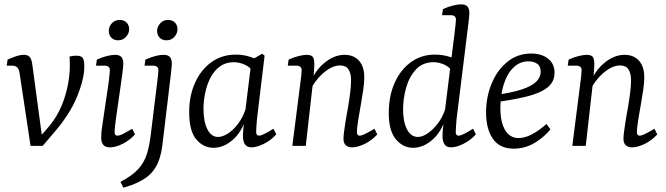

<svg xmlns="http://www.w3.org/2000/svg" viewBox="-20 -673 3072 886"><path d="M177 0 140 -23Q161 -38 178.5 -57.5Q196 -77 209 -93Q244 -136 265 -187Q286 -238 295 -290.5Q304 -343 302 -388L301 -412Q308 -414 315.5 -415Q323 -416 331 -416Q356 -416 362.5 -404.5Q369 -393 369 -364Q369 -310 336.5 -229Q304 -148 230 -62ZM121 0 70 -338Q65 -370 37 -370H11L15 -398Q35 -407 54.5 -413.5Q74 -420 91 -420Q108 -420 117 -410Q126 -400 129 -376L176 -27L177 0Z M487 7Q447 7 447 -38Q447 -56 449.5 -76Q452 -96 456 -121L481 -290Q483 -308 485 -324.5Q487 -341 487 -349Q487 -360 480.5 -365Q474 -370 465 -370H423L427 -398Q451 -409 473.5 -414.5Q496 -420 511 -420Q531 -420 540 -410Q549 -400 549 -379Q549 -371 547.5 -358Q546 -345 544 -328L515 -125Q513 -110 511 -92.5Q509 -75 509 -63Q509 -47 521 -47Q532 -47 548.5 -55.5Q565 -64 590 -79L603 -53Q578 -25 545.5 -9Q513 7 487 7ZM525 -487Q506 -487 494 -499Q482 -511 482 -530Q482 -550 496 -565.5Q510 -581 532 -581Q552 -581 564 -569Q576 -557 576 -538Q576 -519 561.5 -503Q547 -487 525 -487Z M549 193 536 166Q592 137 619.5 105.5Q647 74 658.5 35.5Q670 -3 676 -54L705 -290Q707 -308 709 -324.5Q711 -341 711 -349Q711 -360 704.5 -365Q698 -370 689 -370H647L651 -398Q701 -420 735 -420Q755 -420 764 -410Q773 -400 773 -379Q773 -371 771 -354Q769 -337 767 -318L729 -1Q725 30 717.5 54.5Q710 79 699 97.5Q688 116 673 131Q652 151 619.5 167Q587 183 549 193ZM748 -487Q729 -487 717 -499Q705 -511 705 -530Q705 -549 719 -565Q733 -581 755 -581Q775 -581 787 -569Q799 -557 799 -538Q799 -519 785 -503Q771 -487 748 -487Z M965 9Q919 9 886 -29.5Q853 -68 853 -155Q853 -231 880 -291Q907 -351 955.5 -386Q1004 -421 1068 -421Q1097 -421 1123 -414Q1149 -407 1172 -395L1157 -329Q1139 -361 1112 -373.5Q1085 -386 1059 -386Q1022 -386 995 -366.5Q968 -347 951.5 -315Q935 -283 927 -245Q919 -207 919 -170Q919 -112 937 -76.5Q955 -41 986 -41Q1007 -41 1032 -57Q1057 -73 1079 -102.5Q1101 -132 1114 -171L1125 -164Q1106 -77 1061 -34Q1016 9 965 9ZM1141 7Q1121 7 1111 -6Q1101 -19 1101 -47Q1101 -58 1102.5 -74Q1104 -90 1107 -121L1141 -397L1190 -425L1201 -416L1166 -125Q1165 -112 1163.5 -94Q1162 -76 1162 -66Q1162 -47 1174 -47Q1184 -47 1200 -55Q1216 -63 1242 -79L1255 -53Q1230 -25 1197 -9Q1164 7 1141 7Z M1604 7Q1588 7 1576.5 -2Q1565 -11 1565 -34Q1565 -48 1568.5 -71Q1572 -94 1576 -122Q1581 -148 1586.5 -181Q1592 -214 1596 -246.5Q1600 -279 1600 -303Q1600 -335 1588 -353Q1576 -371 1549 -371Q1523 -371 1495.5 -353.5Q1468 -336 1445.5 -309Q1423 -282 1410 -253L1406 -279Q1431 -345 1476.5 -382.5Q1522 -420 1570 -420Q1612 -420 1636.5 -393Q1661 -366 1661 -316Q1661 -291 1656 -257Q1651 -223 1645 -189Q1639 -155 1634 -126Q1631 -105 1629 -89Q1627 -73 1627 -63Q1627 -47 1639 -47Q1649 -47 1665 -55Q1681 -63 1708 -79L1721 -53Q1696 -25 1663 -9Q1630 7 1604 7ZM1329 0 1366 -290Q1368 -302 1370 -322Q1372 -342 1372 -349Q1372 -360 1365.5 -365Q1359 -370 1350 -370H1308L1312 -398Q1336 -409 1358.5 -414.5Q1381 -420 1396 -420Q1421 -420 1426.5 -404.5Q1432 -389 1430 -362L1427 -318L1391 0Z M2062 7Q2040 7 2031 -7.5Q2022 -22 2022 -43Q2022 -58 2023.5 -74Q2025 -90 2028 -121L2078 -523Q2080 -541 2082 -557.5Q2084 -574 2084 -582Q2084 -593 2077.5 -598Q2071 -603 2062 -603H2020L2024 -631Q2048 -642 2070.5 -647.5Q2093 -653 2108 -653Q2128 -653 2137 -643Q2146 -633 2146 -612Q2146 -604 2144.5 -591Q2143 -578 2141 -561L2087 -125Q2086 -110 2084.5 -92.5Q2083 -75 2083 -65Q2083 -47 2095 -47Q2105 -47 2121 -55Q2137 -63 2163 -79L2176 -53Q2151 -25 2118 -9Q2085 7 2062 7ZM1886 9Q1840 9 1807 -30Q1774 -69 1774 -151Q1774 -230 1801 -290.5Q1828 -351 1876 -386Q1924 -421 1987 -421Q2017 -421 2043.5 -414Q2070 -407 2093 -395L2078 -329Q2059 -361 2033 -373.5Q2007 -386 1981 -386Q1931 -386 1900 -353Q1869 -320 1854.5 -269.5Q1840 -219 1840 -167Q1840 -112 1858 -76.5Q1876 -41 1909 -41Q1929 -41 1953.5 -57.5Q1978 -74 2000.5 -103.5Q2023 -133 2035 -171L2046 -164Q2027 -77 1982 -34Q1937 9 1886 9Z M2432 -426Q2479 -426 2509 -402.5Q2539 -379 2539 -337Q2539 -295 2506 -269Q2473 -243 2410 -227.5Q2347 -212 2258 -200L2262 -234Q2342 -245 2388.5 -260.5Q2435 -276 2455 -296.5Q2475 -317 2475 -342Q2475 -368 2458.5 -379Q2442 -390 2419 -390Q2378 -390 2348.5 -360.5Q2319 -331 2304 -282Q2289 -233 2289 -176Q2289 -109 2311 -72.5Q2333 -36 2373 -36Q2402 -36 2434.5 -53Q2467 -70 2502 -101L2520 -76Q2490 -39 2446 -13Q2402 13 2350 13Q2286 13 2254.5 -32.5Q2223 -78 2223 -154Q2223 -225 2248.5 -287Q2274 -349 2321 -387.5Q2368 -426 2432 -426Z M2896 7Q2880 7 2868.5 -2Q2857 -11 2857 -34Q2857 -48 2860.5 -71Q2864 -94 2868 -122Q2873 -148 2878.5 -181Q2884 -214 2888 -246.5Q2892 -279 2892 -303Q2892 -335 2880 -353Q2868 -371 2841 -371Q2815 -371 2787.5 -353.5Q2760 -336 2737.5 -309Q2715 -282 2702 -253L2698 -279Q2723 -345 2768.5 -382.5Q2814 -420 2862 -420Q2904 -420 2928.5 -393Q2953 -366 2953 -316Q2953 -291 2948 -257Q2943 -223 2937 -189Q2931 -155 2926 -126Q2923 -105 2921 -89Q2919 -73 2919 -63Q2919 -47 2931 -47Q2941 -47 2957 -55Q2973 -63 3000 -79L3013 -53Q2988 -25 2955 -9Q2922 7 2896 7ZM2621 0 2658 -290Q2660 -302 2662 -322Q2664 -342 2664 -349Q2664 -360 2657.5 -365Q2651 -370 2642 -370H2600L2604 -398Q2628 -409 2650.5 -414.5Q2673 -420 2688 -420Q2713 -420 2718.5 -404.5Q2724 -389 2722 -362L2719 -318L2683 0Z"/></svg>

Font: Yrsa Light
Style: Italic
Weight: 300
Italic angle: -7.10001°
Designer: Anna Giedrys (Yrsa+Rasa design), David Brezina (Yrsa art-direction, Rasa art-direction, design)
Foundry: Rosetta Type Foundry
Version: Version 2.004